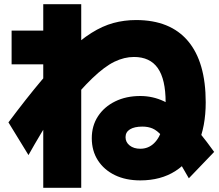

<svg xmlns="http://www.w3.org/2000/svg" viewBox="-20 -815 1040 910"><path d="M645 40Q576 40 524.5 15Q473 -10 444 -55Q415 -100 415 -160Q415 -219 444.5 -264Q474 -309 526 -334.5Q578 -360 645 -360Q704 -360 757 -335Q810 -310 867 -252Q924 -194 995 -95L875 30Q830 -49 800 -97.5Q770 -146 747 -171.5Q724 -197 703 -206Q682 -215 655 -215Q617 -215 596 -202Q575 -189 575 -165Q575 -141 594.5 -125.5Q614 -110 645 -110Q683 -110 710 -136Q737 -162 751 -211Q765 -260 765 -330Q765 -439 728 -492Q691 -545 615 -545Q569 -545 522.5 -522.5Q476 -500 418 -444.5Q360 -389 280 -290L235 -280Q204 -232 173.5 -181Q143 -130 115 -80L20 -235Q106 -350 175.5 -432.5Q245 -515 303 -570.5Q361 -626 413.5 -659Q466 -692 517.5 -706Q569 -720 625 -720Q787 -720 871 -620.5Q955 -521 955 -330Q955 -215 918 -132Q881 -49 811.5 -4.5Q742 40 645 40ZM185 75V-510H35V-670H185V-795H365V75Z"/></svg>

Font: M PLUS 1 Thin Black
Style: Regular
Weight: 900
Version: Version 1.001